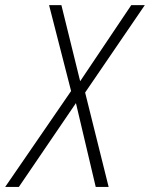

<svg xmlns="http://www.w3.org/2000/svg" viewBox="-78 -734 588 754"><path d="M-57.6 0 201.2 -376.5 114.7 -713.9H163.1L236.8 -415L437.5 -713.9H490.7L256.3 -370.6L348.6 0H297.9L220.2 -329.1L-3.9 0Z"/></svg>

Font: Open Sans SemiCondensed Light
Style: Italic
Weight: 300
Width: 4
Italic angle: -12°
Designer: Monotype Design Team
Foundry: Monotype Imaging Inc.
Version: Version 3.000